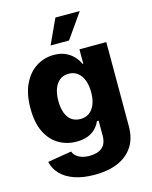

<svg xmlns="http://www.w3.org/2000/svg" viewBox="-140 -854 915 1159"><g transform="rotate(-15 317.0 -274.5)"><path d="M306.6 214.8Q233.9 214.8 180.7 196.3Q127.4 177.7 95.2 144.3Q63 110.8 53.7 66.9L203.6 42Q208.5 57.1 221.4 69.3Q234.4 81.5 255.4 88.9Q276.4 96.2 306.2 96.2Q356.9 96.2 384.5 72.3Q412.1 48.3 412.1 -1V-94.7H401.4Q390.6 -69.3 370.8 -49.3Q351.1 -29.3 321.8 -18.1Q292.5 -6.8 252.9 -6.8Q191.9 -6.8 142.1 -35.6Q92.3 -64.5 63 -123.3Q33.7 -182.1 33.7 -271.5Q33.7 -363.8 64 -425.3Q94.2 -486.8 144 -517.6Q193.8 -548.3 252.4 -548.3Q294.4 -548.3 324.7 -534.4Q355 -520.5 375.5 -498.3Q396 -476.1 407.7 -450.7H411.6V-541H579.6V-14.6Q579.6 61.5 545.2 112.8Q510.7 164.1 449.5 189.5Q388.2 214.8 306.6 214.8ZM309.6 -132.8Q342.3 -132.8 365.2 -149.4Q388.2 -166 400.6 -197.5Q413.1 -229 413.1 -272.5Q413.1 -316.4 400.6 -348.4Q388.2 -380.4 365.2 -397.9Q342.3 -415.5 309.6 -415.5Q276.9 -415.5 254.2 -397.7Q231.4 -379.9 219.7 -347.9Q208 -315.9 208 -272.5Q208 -229 219.7 -197.5Q231.4 -166 254.2 -149.4Q276.9 -132.8 309.6 -132.8ZM249.5 -608.4 321.3 -763.7H473.6L364.7 -608.4Z"/></g></svg>

Font: Inter 17pt ExtraBold
Style: Regular
Weight: 800
Version: Version 4.001;git-66647c0bb